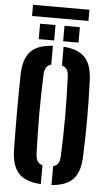

<svg xmlns="http://www.w3.org/2000/svg" viewBox="-66 -1079 633 1129"><g transform="rotate(5 250.0 -515.0)"><path d="M219.5 8Q128.5 3 88 -40.8Q47.5 -84.5 45 -177Q44 -238.5 43.5 -293.2Q43 -348 43 -400.8Q43 -453.5 43.5 -508.2Q44 -563 45 -623.5Q47.5 -716 88 -759.5Q128.5 -803 219.5 -808V-697Q199 -691.5 189.2 -675.5Q179.5 -659.5 179 -630.5Q177 -570.5 175.8 -513.8Q174.5 -457 174.5 -401.2Q174.5 -345.5 175.8 -288.5Q177 -231.5 179 -170.5Q179.5 -141 189.2 -124.8Q199 -108.5 219.5 -103ZM282.5 8V-103Q303.5 -108.5 312.8 -124.5Q322 -140.5 322.5 -170.5Q325 -231 326.2 -287.8Q327.5 -344.5 327.5 -400.2Q327.5 -456 326.2 -513Q325 -570 322.5 -630.5Q322 -659.5 312.8 -675.5Q303.5 -691.5 282.5 -697V-808Q370 -802 410 -758.5Q450 -715 453 -623.5Q455.5 -563 456.5 -508.2Q457.5 -453.5 457.5 -400.5Q457.5 -347.5 456.5 -292.8Q455.5 -238 453 -177Q450 -85 410 -41.5Q370 2 282.5 8ZM277 -840V-931H368V-840ZM133 -840V-931H224V-840ZM82 -1038H415V-972H82Z"/></g></svg>

Font: Big Shoulders Stencil Text Thin ExtraBold
Style: Regular
Weight: 800
Version: Version 2.001